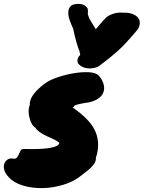

<svg xmlns="http://www.w3.org/2000/svg" viewBox="-58 -876 738 986"><path d="M361 24Q322 56 268.5 72.5Q215 89 161 90Q107 91 60 77Q13 63 -14 33Q-46 -1 -36 -35Q-31 -49 -18.5 -57Q-6 -65 12 -61Q24 -60 29.5 -67.5Q35 -75 39 -84.5Q43 -94 48 -102.5Q53 -111 64 -111Q240 -106 247 -142Q235 -153 217.5 -161Q200 -169 182 -177Q138 -197 123 -221Q104 -231 94 -269Q89 -286 89 -304Q89 -322 95 -337Q92 -376 143 -423Q157 -436 178 -451Q199 -466 241 -480Q283 -494 324.5 -500.5Q366 -507 399.5 -505Q433 -503 447.5 -489Q462 -475 470.5 -454Q479 -433 476 -413Q468 -368 402 -351Q319 -339 322 -329Q322 -327 315 -324Q392 -271 422 -220Q463 -150 434 -64Q439 -36 384 6Q371 16 361 24ZM354 -594 351 -610Q331 -662 318 -728Q295 -778 293 -801Q291 -824 299.5 -838Q308 -852 330 -855Q376 -861 392 -832Q394 -824 393.5 -817Q393 -810 393 -803Q399 -782 411 -763Q423 -744 434 -726Q473 -774 493 -791Q530 -814 571 -811Q618 -813 644 -792Q672 -767 651 -727Q585 -648 547.5 -615Q510 -582 490.5 -567.5Q471 -553 456 -541Q441 -529 420 -526Q370 -519 343 -550Q333 -574 354 -594Z"/></svg>

Font: Knewave
Style: Regular
Weight: 400
Designer: Tyler Finck
Foundry: Tyler Finck
Version: Version 1.001